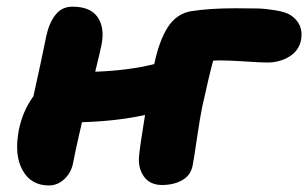

<svg xmlns="http://www.w3.org/2000/svg" viewBox="-20 -550 933 581"><path d="M127.9 11.2Q73.7 11.2 48.1 -35.2Q22.5 -81.5 37.1 -157.2Q48.8 -214.4 81.1 -258.8Q106 -370.6 120.1 -440.9Q128.4 -480 147.7 -504.9Q167 -529.8 199.2 -529.8Q253.9 -529.8 275.6 -497.8Q297.4 -465.8 287.1 -414.1Q283.7 -396.5 268.1 -333Q367.2 -336.4 446.8 -356Q461.4 -426.3 487.5 -467.3Q513.7 -508.3 558.1 -516.1Q614.7 -524.9 688 -524.9Q691.9 -524.9 699.7 -524.9Q737.8 -524.9 760 -524.4Q782.2 -523.9 813.5 -518.8Q844.7 -513.7 859.9 -503.9Q899.4 -477.1 891.1 -429.2Q884.3 -396 855 -378.4Q825.7 -360.8 789.1 -360.8Q770 -360.8 722.9 -364Q675.8 -367.2 644 -367.2Q630.9 -367.2 625 -366.2Q613.3 -324.2 591.8 -226.1Q585 -193.4 575.7 -129.6Q566.4 -65.9 563 -49.8Q557.6 -20 532 -5.1Q506.3 9.8 470.2 9.8Q433.6 9.8 415.3 -16.1Q397 -42 400.9 -79.1Q403.8 -108.9 418.9 -202.1Q335.9 -183.6 228 -180.2Q226.6 -173.3 217 -131.6Q207.5 -89.8 201.2 -57.1Q195.8 -27.8 175 -8.3Q154.3 11.2 127.9 11.2Z"/></svg>

Font: Shantell Sans Normal
Style: Italic
Weight: 800
Italic angle: -11.31°
Designer: Stephen Nixon, Anya Danilova, Shantell Martin
Foundry: Arrow Type
Version: Version 1.006;[559af2be0]